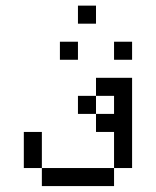

<svg xmlns="http://www.w3.org/2000/svg" viewBox="-20 -832 540 665"><path d="M312.5 -750H250V-812.5H312.5ZM62.5 -375H125V-250H62.5ZM125 -250H375V-187.5H125ZM187.5 -687.5H250V-625H187.5ZM250 -500H312.5V-437.5H250ZM312.5 -437.5H375V-500H312.5V-562.5H437.5V-250H375V-375H312.5ZM375 -687.5H437.5V-625H375Z"/></svg>

Font: 寒蝉点阵体 16px
Style: Regular
Weight: 400
Designer: Designed by Warren2060
Foundry: ChillType
Version: Version 1.000